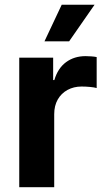

<svg xmlns="http://www.w3.org/2000/svg" viewBox="-20 -779 440 799"><path d="M60.1 0V-539.1H201.2V-445.8H206.1Q220.7 -495.1 254.9 -520.3Q289.1 -545.4 335.9 -545.4Q347.7 -545.4 360.4 -544.4Q373 -543.5 382.3 -541.5V-412.6Q373 -415.5 354.7 -417.2Q336.4 -418.9 319.3 -418.9Q287.1 -418.9 261 -404.8Q234.9 -390.6 220.2 -364.7Q205.6 -338.9 205.6 -303.7V0ZM165 -606.9 236.8 -759.3H373.5L267.6 -606.9Z"/></svg>

Font: Inter 18pt
Style: Bold
Weight: 700
Designer: Rasmus Andersson
Foundry: rsms
Version: Version 4.001;git-66647c0bb